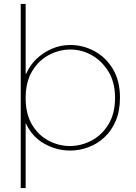

<svg xmlns="http://www.w3.org/2000/svg" viewBox="-20 -750 688 973"><path d="M85 203V-730H110V-377H113Q131 -419 165 -451.5Q199 -484 243 -503Q287 -522 336 -522Q401 -522 458.5 -491Q516 -460 552 -400.5Q588 -341 588 -255Q588 -188 566.5 -137.5Q545 -87 508.5 -53.5Q472 -20 427 -3.5Q382 13 335 13Q267 13 205 -21.5Q143 -56 111 -125H110V203ZM334 -10Q391 -10 443.5 -37.5Q496 -65 529.5 -119.5Q563 -174 563 -255Q563 -332 530 -386.5Q497 -441 445.5 -470Q394 -499 337 -499Q280 -499 228 -471.5Q176 -444 143 -389.5Q110 -335 110 -253Q110 -172 142.5 -118Q175 -64 226.5 -37Q278 -10 334 -10Z"/></svg>

Font: MuseoModerno Thin
Style: Regular
Weight: 100
Designer: Pablo Cosgaya, Héctor Gatti, Marcela Romero, and the Authors of The MuseoModerno Project.
Foundry: Omnibus-Type Team
Version: Version 1.003